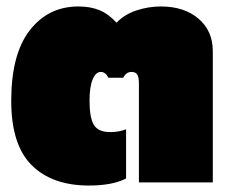

<svg xmlns="http://www.w3.org/2000/svg" viewBox="-20 -570 720 600"><path d="M257.8 9.8Q143.1 9.8 79.1 -53.7Q15.1 -117.2 15.1 -254.9Q15.1 -400.9 73 -475.3Q130.9 -549.8 225.1 -549.8Q262.7 -549.8 291 -538.1Q319.3 -526.4 344.2 -499Q368.7 -524.9 406.2 -537.4Q443.8 -549.8 482.9 -549.8Q555.7 -549.8 600.3 -511.7Q645 -473.6 645 -410.2V0H414.1V-309.1Q414.1 -328.6 408.9 -336.9Q403.8 -345.2 391.1 -345.2Q374 -345.2 365.2 -327.1H318.8Q309.6 -345.2 294.9 -345.2Q279.3 -345.2 269.5 -321.8Q259.8 -298.3 259.8 -254.9Q259.8 -202.1 273.4 -179.7Q287.1 -157.2 324.2 -157.2Q351.6 -157.2 374 -166V-12.2Q331.1 9.8 257.8 9.8Z"/></svg>

Font: Kanit Black
Style: Regular
Weight: 900
Designer: Katatrad Team
Foundry: CadsonDemak
Version: Version 1.000;PS 001.000;hotconv 1.0.88;makeotf.lib2.5.64775